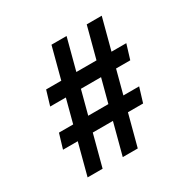

<svg xmlns="http://www.w3.org/2000/svg" viewBox="-149 -806 950 953"><g transform="rotate(-30 326.5 -330.0)"><path d="M263 -660H349.5L175 0H89ZM465 -660H551L376.5 0H290.5ZM129 -481H588.5L563 -397.5H104ZM77 -263.5H536.5L511 -180H52Z"/></g></svg>

Font: League Spartan Thin SemiBold
Style: Regular
Weight: 600
Version: Version 2.002